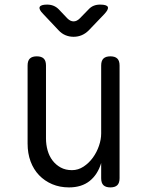

<svg xmlns="http://www.w3.org/2000/svg" viewBox="-20 -805 640 835"><path d="M420 -224V-520Q420 -541 430 -550.5Q440 -560 460 -560Q480 -560 490 -550.5Q500 -541 500 -520V-30Q500 -9 490 0.5Q480 10 460 10Q440 10 430 0.5Q420 -9 420 -30V-96Q405 -46 370 -18Q335 10 280 10Q240 10 207 -4Q174 -18 150 -43Q126 -68 113 -103Q100 -138 100 -181V-520Q100 -541 110 -550.5Q120 -560 140 -560Q160 -560 170 -550.5Q180 -541 180 -520V-203Q180 -176 187 -151Q194 -126 208.5 -107Q223 -88 244 -76.5Q265 -65 293 -65Q320 -65 343.5 -80.5Q367 -96 384 -119.5Q401 -143 410.5 -171Q420 -199 420 -224ZM185 -785Q200 -785 212.5 -780Q225 -775 235 -765L273 -725Q286 -712 300 -712Q314 -712 327 -725L365 -764Q375 -775 387.5 -780Q400 -785 415 -785Q445 -785 449 -774.5Q453 -764 433 -743L366 -673Q352 -659 335.5 -652Q319 -645 300 -645Q281 -645 264.5 -652Q248 -659 235 -673L168 -744Q148 -764 152.5 -774.5Q157 -785 185 -785Z"/></svg>

Font: Maple Mono Light
Style: Regular
Weight: 300
Monospace: yes
Designer: subframe7536
Version: Version 7.000